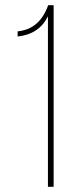

<svg xmlns="http://www.w3.org/2000/svg" viewBox="-20 -721 278 741"><path d="M165 0V-658Q131 -589 48 -580V-600Q133 -608 166 -701H187V0Z"/></svg>

Font: Bebas Neue Light
Style: Regular
Weight: 300
Designer: Ryoichi Tsunekawa
Foundry: Ryoichi Tsunekawa
Version: Version 1.003;PS 001.003;hotconv 1.0.70;makeotf.lib2.5.58329